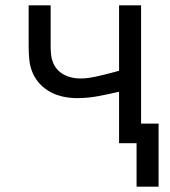

<svg xmlns="http://www.w3.org/2000/svg" viewBox="-20 -540 640 724"><path d="M578 164H495V0H429V-194Q390 -185 350.5 -177.5Q311 -170 271 -170Q246 -170 220.5 -175Q195 -180 172 -192Q149 -204 131 -223Q113 -242 103 -265.5Q93 -289 90.5 -315Q88 -341 88 -366V-520H171V-366Q171 -350 172.5 -334.5Q174 -319 180 -304Q186 -289 196.5 -277.5Q207 -266 221 -258.5Q235 -251 251 -247.5Q267 -244 282 -244Q301 -244 319.5 -247Q338 -250 356.5 -254.5Q375 -259 393 -263.5Q411 -268 429 -273V-520H512V-74H578Z"/></svg>

Font: Bmono
Style: Regular
Weight: 400
Monospace: yes
Designer: Belleve Invis
Foundry: Belleve Invis
Version: Version 11.2.2; ttfautohint (v1.8.2)